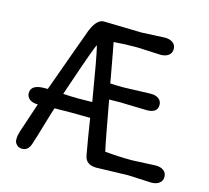

<svg xmlns="http://www.w3.org/2000/svg" viewBox="-108 -883 1108 1019"><g transform="rotate(15 445.5 -373.0)"><path d="M338 -623Q332 -623 257 -402L232 -328Q280 -325 310 -325Q340 -325 360.5 -325.5Q381 -326 392 -326Q353 -563 338 -623ZM676 0 503 5Q445 5 436 -44Q420 -131 403 -242Q377 -243 303 -243Q229 -243 207 -242Q196 -209 175.5 -138.5Q155 -68 142 -29Q129 10 96 10Q77 10 65.5 -2Q54 -14 54 -28.5Q54 -43 55.5 -52Q57 -61 62.5 -79Q68 -97 74 -113Q103 -199 116 -239Q87 -239 70.5 -251.5Q54 -264 54 -285Q54 -332 128 -332H146Q203 -492 231.5 -569Q260 -646 265 -660.5Q270 -675 273.5 -684.5Q277 -694 284.5 -708.5Q292 -723 300 -732Q319 -755 341 -755L548 -750L677 -756Q704 -756 720.5 -743.5Q737 -731 737 -709Q737 -687 720.5 -674.5Q704 -662 677 -662L548 -668Q476 -668 419 -663Q420 -662 459 -446Q493 -444 533 -444L682 -449Q709 -449 725 -436.5Q741 -424 741 -403Q741 -359 682 -359L533 -363Q495 -363 475 -362Q518 -124 527 -89Q606 -82 676 -82L805 -88Q832 -88 848.5 -75.5Q865 -63 865 -41Q865 -19 848.5 -6.5Q832 6 805 6Z"/></g></svg>

Font: Delius Unicase
Style: Regular
Weight: 400
Designer: Natalia Raices
Foundry: Natalia Raices
Version: Version 1.002